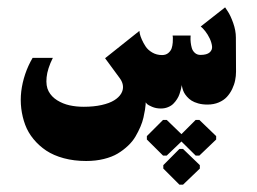

<svg xmlns="http://www.w3.org/2000/svg" viewBox="-20 -295 698 522"><path d="M467.7 207H477.7L523.3 163.3V154L477.7 110H467.7L424 154V163.3ZM433.3 128 473.3 89.7 512 128H522L567.7 84.3V75L522 31H512L473.3 69.7L433.3 31H423.3L379.3 75V84.3L423.3 128ZM376 -16.7Q377.3 -14.7 380 -12Q382.7 -9.3 393.3 -4.7Q404 0 417.3 0Q428 0 436.8 -3.7Q445.7 -7.3 451.3 -13Q457 -18.7 461.3 -25.5Q465.7 -32.3 468 -39.3Q470.3 -46.3 471.8 -52Q473.3 -57.7 473.7 -61.3L474 -65Q474 -64 474.3 -62Q474.7 -60 476.2 -54.3Q477.7 -48.7 480.3 -43.5Q483 -38.3 488.3 -32.2Q493.7 -26 500.7 -21.5Q507.7 -17 519 -13.8Q530.3 -10.7 544 -10.7Q561 -10.7 574.7 -16.5Q588.3 -22.3 596.8 -31.5Q605.3 -40.7 611.2 -52.8Q617 -65 619.3 -76.7Q621.7 -88.3 621.7 -100Q621.3 -166 621.3 -193Q621.3 -212 614 -232.5Q606.7 -253 599.3 -264L592 -275L525.7 -223Q531 -219 538 -210.2Q545 -201.3 550.2 -190.3Q555.3 -179.3 556.5 -169.3Q557.7 -159.3 550 -152.5Q542.3 -145.7 525 -145.7Q516 -145.7 509.8 -151.2Q503.7 -156.7 501.5 -164.3Q499.3 -172 498.5 -179.7Q497.7 -187.3 498 -192.7L498.3 -198.3H449.3Q449.7 -196.3 450 -192.7Q450.3 -189 449.7 -179.8Q449 -170.7 446.7 -163.7Q444.3 -156.7 437.7 -151Q431 -145.3 420.7 -145.3Q405.7 -145.3 394 -152.2Q382.3 -159 376 -168.5Q369.7 -178 365.5 -187.7Q361.3 -197.3 360 -204L359 -211L265.7 -136.7L305.7 -82.3Q313.3 -72 314.3 -61.2Q315.3 -50.3 309.2 -40.2Q303 -30 290.3 -22.2Q277.7 -14.3 256.3 -9.5Q235 -4.7 207.7 -4.7Q187 -4.7 169 -8.7Q151 -12.7 135.5 -22.3Q120 -32 112.2 -46.7Q104.3 -61.3 106.7 -84.8Q109 -108.3 123.7 -137.7H68.7Q56.3 -116.7 48.5 -93.5Q40.7 -70.3 37.8 -46.8Q35 -23.3 37.8 0Q40.7 23.3 48.5 44.3Q56.3 65.3 71.2 83.3Q86 101.3 105.8 114.5Q125.7 127.7 153.5 135.2Q181.3 142.7 214.3 142.7Q240.3 142.7 262.5 137.2Q284.7 131.7 300 122.5Q315.3 113.3 328 101.3Q340.7 89.3 348.3 76.2Q356 63 361.7 49.8Q367.3 36.7 370 24.7Q372.7 12.7 374.2 3.5Q375.7 -5.7 376 -11.3Z"/></svg>

Font: Jomhuria
Style: Regular
Weight: 400
Designer: Arabic design by Kourosh Beigpour, Latin design by Eben Sorkin, engineering by Lasse Fister and Khaled Hosney
Version: Version 1.0010